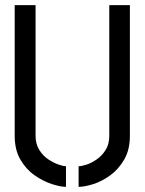

<svg xmlns="http://www.w3.org/2000/svg" viewBox="-20 -720 561 745"><path d="M236 5Q214 5 180.5 -6Q147 -17 114 -40Q81 -63 59 -101Q37 -139 37 -193V-700H118V-193Q118 -162 132 -139Q146 -116 167 -102Q188 -88 207 -81.5Q226 -75 236 -75ZM285 5V-75Q296 -75 315 -81Q334 -87 354.5 -101Q375 -115 389.5 -137.5Q404 -160 404 -193V-700H484V-193Q484 -139 462 -101Q440 -63 407.5 -39.5Q375 -16 341.5 -5.5Q308 5 285 5Z"/></svg>

Font: Stick No Bills ExtraLight
Style: Regular
Weight: 400
Version: Version 2.000